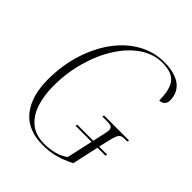

<svg xmlns="http://www.w3.org/2000/svg" viewBox="-205 -843 972 972"><g transform="rotate(45 281.0 -356.5)"><path d="M267 10Q157 10 103 -58Q49 -126 49 -244Q49 -343 76 -430Q103 -517 151 -583Q199 -649 264 -686Q329 -723 404 -723Q480 -723 521 -692.5Q562 -662 562 -605Q562 -588 551 -577.5Q540 -567 523 -567Q523 -645 495.5 -679.5Q468 -714 399 -714Q337 -714 281.5 -676.5Q226 -639 183.5 -573Q141 -507 116.5 -421Q92 -335 92 -239Q92 -175 109 -120.5Q126 -66 164.5 -33Q203 0 268 0Q302 0 336 -8.5Q370 -17 398 -37L429 -177H314L316 -187H431L442 -236Q445 -250 447.5 -261Q450 -272 450 -282Q450 -295 441.5 -300.5Q433 -306 407 -306H377L379 -316H558L556 -306H538Q522 -306 513 -301.5Q504 -297 497.5 -282Q491 -267 484 -234L473 -187H530L528 -177H471L440 -35Q397 -13 355.5 -1.5Q314 10 267 10Z"/></g></svg>

Font: Noto Serif Display Condensed ExtraLight
Style: Italic
Weight: 200
Width: 3
Italic angle: -12°
Designer: Monotype Design Team
Foundry: Monotype Imaging Inc.
Version: Version 2.009